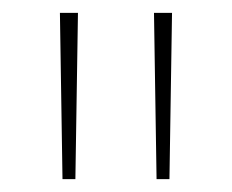

<svg xmlns="http://www.w3.org/2000/svg" viewBox="-20 -734 360 298"><path d="M97 -456H77L73 -714H101ZM243 -456H223L219 -714H247Z"/></svg>

Font: Noto Sans UI Thin
Style: Regular
Weight: 250
Designer: Monotype Design Team
Foundry: Monotype Imaging Inc.
Version: Version 1.001